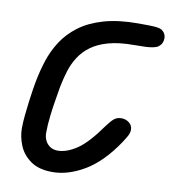

<svg xmlns="http://www.w3.org/2000/svg" viewBox="-86 -846 823 925"><g transform="rotate(10 326.0 -383.5)"><path d="M232 5Q165 5 125 -23.5Q85 -52 68 -94Q51 -136 51 -177Q51 -205 54.5 -240.5Q58 -276 62.5 -310Q67 -344 71 -370Q75 -396 77 -405Q87 -460 104 -513Q121 -566 151 -612.5Q181 -659 229 -695Q277 -731 347.5 -751.5Q418 -772 516 -772Q549 -772 571.5 -771.5Q594 -771 608.5 -769Q623 -767 631 -762Q654 -746 652 -719Q650 -692 627 -678Q619 -674 605 -671Q591 -668 569 -667Q547 -666 514 -666Q441 -666 390 -652Q339 -638 305 -613Q271 -588 250 -555Q229 -522 217.5 -484.5Q206 -447 198 -407Q195 -387 188 -347Q181 -307 175.5 -261Q170 -215 170 -176Q170 -155 178.5 -138Q187 -121 202.5 -111Q218 -101 239 -101Q283 -101 333 -134.5Q383 -168 447 -259Q467 -286 481 -297Q495 -308 516 -308Q537 -308 553.5 -295Q570 -282 570 -260Q570 -252 566 -240.5Q562 -229 541 -197Q470 -91 389.5 -43Q309 5 232 5Z"/></g></svg>

Font: Edu QLD Beginner
Style: Bold
Weight: 700
Designer: Tina and Corey Anderson
Foundry: Google for Education
Version: Version 1.003